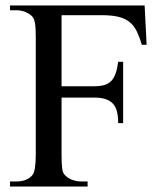

<svg xmlns="http://www.w3.org/2000/svg" viewBox="-20 -682 596 702"><path d="M498.5 -518.1Q489.7 -548.3 479.2 -569.1Q468.8 -589.8 452.4 -602.5Q436 -615.2 411.9 -620.8Q387.7 -626.5 351.6 -626.5H205.1V-366.7H325.2Q346.7 -366.7 361.6 -371.1Q376.5 -375.5 386.5 -385.7Q396.5 -396 402.6 -413.1Q408.7 -430.2 412.1 -456.1H430.2V-231.9H412.1Q412.1 -255.4 408 -272.9Q403.8 -290.5 393.8 -302Q383.8 -313.5 366.9 -319.3Q350.1 -325.2 325.2 -325.2H205.1V-117.7Q205.1 -85.4 207 -68.4Q209 -51.3 215.8 -43.5Q226.6 -31.2 242.9 -24.9Q259.3 -18.6 276.4 -18.6H300.3V0H16.6V-18.6H40.5Q79.6 -18.6 99.1 -42.5Q110.8 -57.6 110.8 -117.7V-545.4Q110.8 -581.1 107.7 -598.1Q104.5 -615.2 97.2 -622.6Q86.9 -632.8 71.5 -638.7Q56.2 -644.5 40.5 -644.5H16.6V-662.1H508.8L516.1 -518.1Z"/></svg>

Font: Tai Heritage Pro
Style: Regular
Weight: 400
Designer: Faah Baccam, Walt Agee, Victor Gaultney, Annie Olsen
Foundry: SIL International
Version: Version 2.600